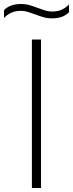

<svg xmlns="http://www.w3.org/2000/svg" viewBox="-60 -937 364 957"><path d="M99 0V-740H144.5V0ZM199 -845.5Q175.5 -845.5 154.8 -851.8Q134 -858 114.5 -865.5Q96.5 -872 79.5 -877.5Q62.5 -883 44.5 -883Q17.5 -883 -2.5 -874.2Q-22.5 -865.5 -40 -847.5V-886.5Q-10.5 -917 45 -917Q68.5 -917 89.2 -910.8Q110 -904.5 129.5 -897Q147.5 -890.5 164.5 -885Q181.5 -879.5 199.5 -879.5Q226.5 -879.5 246.5 -888.2Q266.5 -897 284 -915V-876Q254.5 -845.5 199 -845.5Z"/></svg>

Font: Encode Sans SemiExpanded SemiExpanded ExtraLight
Style: Regular
Weight: 200
Width: 6
Designer: Multiple Designers
Foundry: Impallari Type
Version: Version 3.000; ttfautohint (v1.8.3) -l 8 -r 50 -G 200 -x 14 